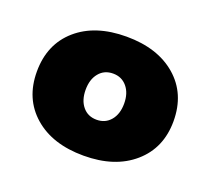

<svg xmlns="http://www.w3.org/2000/svg" viewBox="-70 -876 557 508"><g transform="rotate(20 208.0 -621.5)"><path d="M400.9 -621.1Q400.9 -545.4 348.4 -499.8Q295.9 -454.1 208 -454.1Q120.1 -454.1 68.1 -499.5Q16.1 -544.9 16.1 -621.1Q16.1 -698.2 68.1 -743.7Q120.1 -789.1 208 -789.1Q295.9 -789.1 348.4 -743.7Q400.9 -698.2 400.9 -621.1ZM208 -685.1Q183.1 -685.1 168.5 -667.2Q153.8 -649.4 153.8 -620.1Q153.8 -590.8 168.5 -573Q183.1 -555.2 208 -555.2Q232.4 -555.2 247.3 -573Q262.2 -590.8 262.2 -620.1Q262.2 -649.4 247.3 -667.2Q232.4 -685.1 208 -685.1Z"/></g></svg>

Font: Montserrat arm ExtraBold
Style: Regular
Weight: 800
Designer: Julieta Ulanovsky
Foundry: Julieta Ulanovsky
Version: Version 6.000;PS 006.000;hotconv 1.0.88;makeotf.lib2.5.64775